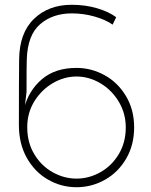

<svg xmlns="http://www.w3.org/2000/svg" viewBox="-20 -766 630 803"><path d="M94 -235V-233Q94 -170 123.5 -121Q153 -72 200.5 -45.5Q248 -19 300 -19Q352 -19 399.5 -45.5Q447 -72 476.5 -121Q506 -170 506 -233Q506 -292 476.5 -341Q447 -390 399.5 -418Q352 -446 300 -446Q248 -446 200.5 -418Q153 -390 123.5 -342Q94 -294 94 -235ZM60 -517Q61 -628 122 -687Q183 -746 280 -746Q337 -746 386 -731.5Q435 -717 466 -694L451 -663Q421 -684 375 -697Q329 -710 280 -710Q200 -710 147.5 -664.5Q95 -619 92 -517Q91 -495 91 -382L82 -304L81 -313Q99 -386 154.5 -434Q210 -482 300 -482Q362 -482 417.5 -451.5Q473 -421 507 -364Q541 -307 541 -233Q541 -160 508 -103Q475 -46 419.5 -14.5Q364 17 300 17Q236 17 180.5 -15Q125 -47 92 -106Q59 -165 59 -243V-255Q59 -423 60 -517Z"/></svg>

Font: Kreadon
Style: Regular
Weight: 400
Designer: kohakuno
Foundry: StudioGnu
Version: Version 1.000;Glyphs 3.1.2 (3151)